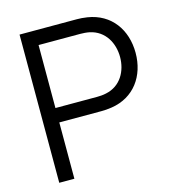

<svg xmlns="http://www.w3.org/2000/svg" viewBox="-107 -810 819 901"><g transform="rotate(-15 302.0 -360.0)"><path d="M70 0H143.5V-273.5H348C361.5 -273.5 380.5 -274.5 398.5 -277.5C510.5 -294.5 574 -384.5 574 -496.5C574 -609 511 -698.5 398.5 -716C380.5 -719 362 -720 348 -720H70ZM143.5 -343.5V-649.5H346C358 -649.5 375.5 -648.5 390.5 -645.5C464.5 -629.5 498.5 -563.5 498.5 -496.5C498.5 -429.5 464.5 -363.5 390.5 -348C375.5 -344.5 358 -343.5 346 -343.5Z"/></g></svg>

Font: Eudonet
Style: Regular
Weight: 400
Designer: Mikhail Sharanda
Foundry: Mikhail Sharanda
Version: Version 4.503;Glyphs 3.1.2 (3151)